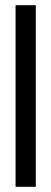

<svg xmlns="http://www.w3.org/2000/svg" viewBox="-20 -720 198 740"><path d="M118 -700V0H40V-700Z"/></svg>

Font: Adderley Regular
Style: Regular
Weight: 400
Designer: gorohovskiy
Version: Version 1.003 November 13, 2017